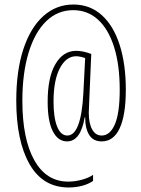

<svg xmlns="http://www.w3.org/2000/svg" viewBox="-20 -738 625 850"><path d="M430 -112Q393 -112 375 -140.5Q357 -169 357 -219H355Q337 -112 277 -112Q237 -112 214 -156.5Q191 -201 191 -288Q191 -396 225.5 -454.5Q260 -513 317 -513Q348 -513 384 -499L376 -313Q373 -253 373 -239Q373 -192 388 -165Q403 -138 430 -138Q467 -138 488.5 -187.5Q510 -237 510 -341Q510 -451 485 -530Q460 -609 414 -651Q368 -693 304 -693Q235 -693 184.5 -644Q134 -595 106.5 -504.5Q79 -414 79 -292Q79 -123 132 -28.5Q185 66 282 66Q312 66 343 57.5Q374 49 392 36V63Q372 77 343.5 84.5Q315 92 284 92Q170 92 111 -11Q52 -114 52 -293Q52 -425 83.5 -520.5Q115 -616 172 -667Q229 -718 305 -718Q378 -718 430 -671.5Q482 -625 509.5 -540Q537 -455 537 -341Q537 -229 510 -170.5Q483 -112 430 -112ZM278 -138Q339 -138 349 -325L357 -481Q333 -489 317 -489Q273 -489 245 -436Q217 -383 217 -288Q217 -217 233 -177.5Q249 -138 278 -138Z"/></svg>

Font: Noto Sans Display Thin Cond
Style: Regular
Weight: 250
Width: 3
Designer: Monotype Design team
Foundry: Monotype Imaging Inc.
Version: Version 1.000